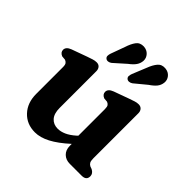

<svg xmlns="http://www.w3.org/2000/svg" viewBox="-195 -865 1022 1022"><g transform="rotate(45 316.0 -354.0)"><path d="M83 -137V-338Q83 -356 77.5 -363.2Q72 -370.5 62.5 -374L39.5 -376Q18 -385 18 -404Q18 -426 48.5 -437.5L134 -468.5Q152.5 -475 165.8 -479.2Q179 -483.5 192 -483.5Q207 -483.5 215.5 -473.8Q224 -464 224 -448.5V-172Q224 -130 243.2 -108.2Q262.5 -86.5 295 -86.5Q317 -86.5 341.2 -97.2Q365.5 -108 392.5 -132L399 -138.5V-338Q399 -356 393.8 -363.2Q388.5 -370.5 379 -374L356 -376Q334.5 -385 334.5 -404Q334.5 -426 365 -437.5L450.5 -468.5Q468.5 -475 481.8 -479.2Q495 -483.5 508 -483.5Q523 -483.5 531.8 -473.8Q540.5 -464 540.5 -448.5V-109.5Q540.5 -89.5 545.8 -80.8Q551 -72 560.5 -67.5L574.5 -62.5Q597 -51 597 -30.5Q597 0 562 0H472.5Q443 0 424 -18.2Q405 -36.5 405 -68V-82.5Q350.5 -33 306.2 -10Q262 13 222.5 13Q161 13 122 -28.5Q83 -70 83 -137ZM240.5 -647.5Q251 -680.5 266 -701Q281 -721.5 310 -720.5Q334 -719 348.8 -702.8Q363.5 -686.5 362.5 -665Q361 -645 349.8 -628.8Q338.5 -612.5 315 -595L250.5 -537.5Q242.5 -531 232.5 -529.5Q222.5 -528 215.5 -533.5Q208 -539.5 208 -548.5Q208 -557.5 211.5 -568ZM400.5 -650.5Q412.5 -683 429 -702.5Q445.5 -722 474.5 -719Q498 -716.5 511.8 -699.5Q525.5 -682.5 523 -661Q520.5 -640.5 508.2 -625.2Q496 -610 471.5 -593.5L405.5 -539Q397 -533 387.2 -532Q377.5 -531 370.5 -537Q363.5 -543.5 364 -552.5Q364.5 -561.5 368.5 -572Z"/></g></svg>

Font: Fraunces 9pt SuperSoft SemiBold
Style: Regular
Weight: 600
Version: Version 1.000;[0bf87f6ff]